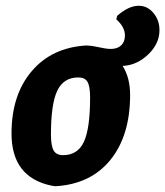

<svg xmlns="http://www.w3.org/2000/svg" viewBox="-20 -636 574 667"><path d="M280 -478 294 -477Q304 -476 318 -473Q332 -470 343.5 -468Q355 -466 365 -466Q388 -466 401 -478.5Q414 -491 414 -513Q414 -542 384 -569L387 -581Q427 -616 462 -616Q492 -616 513 -591Q534 -566 534 -531Q534 -484 494.5 -446.5Q455 -409 406 -407Q432 -366 432 -306Q432 -165 363.5 -80.5Q295 4 172 11L159 9Q20 -20 20 -172Q20 -306 90 -388.5Q160 -471 280 -478ZM252 -367Q201 -367 179 -321Q157 -275 157 -169Q157 -129 166.5 -113Q176 -97 199 -97Q250 -97 271.5 -143.5Q293 -190 293 -297Q293 -336 284 -351.5Q275 -367 252 -367Z"/></svg>

Font: Alegreya Sans SC ExtraBold
Style: Italic
Weight: 800
Italic angle: -7°
Designer: Juan Pablo del Peral
Foundry: Huerta Tipografica
Version: Version 2.007